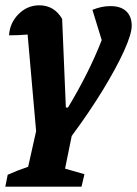

<svg xmlns="http://www.w3.org/2000/svg" viewBox="-28 -513 516 723"><path d="M-8 190 1 145Q39 128 78 115L108 -19L76 -383Q45 -380 6 -380Q9 -427 42 -460Q75 -493 120 -493Q176 -493 206 -442L220 -108H228Q308 -241 355 -362L320 -476Q338 -483 354 -486.5Q370 -490 388 -490Q427 -490 447.5 -470.5Q468 -451 468 -416Q468 -385 439 -321Q410 -257 359 -173.5Q308 -90 242 -1L217 122L290 143L279 190Z"/></svg>

Font: Piazzolla
Style: Bold Italic
Weight: 700
Italic angle: -11.3°
Designer: Juan Pablo del Peral
Foundry: Huerta Tipografica
Version: Version 1.330